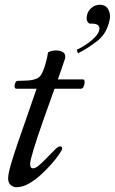

<svg xmlns="http://www.w3.org/2000/svg" viewBox="-20 -770 480 803"><path d="M208 -399Q181 -324 157.5 -257Q134 -190 120 -143.5Q106 -97 106 -85Q106 -66 118 -66Q129 -66 145 -80Q161 -94 178 -112Q195 -130 209.5 -144Q224 -158 231 -158Q240 -158 240 -147Q240 -144 228.5 -126.5Q217 -109 197 -86Q177 -63 152 -40Q127 -17 100.5 -2Q74 13 48 13Q36 13 25 4Q14 -5 14 -24Q14 -42 25.5 -82Q37 -122 55.5 -175.5Q74 -229 94.5 -287.5Q115 -346 133 -399H48Q44 -399 42.5 -402.5Q41 -406 41 -410Q41 -417 44.5 -424.5Q48 -432 55 -432Q77 -432 99 -433.5Q121 -435 137 -443Q149 -449 157.5 -467.5Q166 -486 172 -509Q178 -532 181 -551Q195 -559 215 -559Q230 -559 241.5 -553Q253 -547 253 -533Q253 -530 252.5 -527.5Q252 -525 251 -522Q244 -502 237 -481Q230 -460 222 -438H326Q334 -438 334 -426Q334 -418 330 -408.5Q326 -399 319 -399ZM301 -562Q336 -578 363.5 -601.5Q391 -625 395 -644Q402 -674 355 -671Q338 -680 344 -707Q348 -725 363 -737.5Q378 -750 397 -750Q423 -750 433.5 -729.5Q444 -709 438 -684Q426 -630 388.5 -600Q351 -570 306 -547Z"/></svg>

Font: Sedan
Style: Italic
Weight: 400
Italic angle: -13.8°
Designer: Sebastian Salazar
Foundry: Sebastian Salazar
Version: Version 1.100; ttfautohint (v1.8.4.7-5d5b)